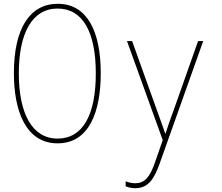

<svg xmlns="http://www.w3.org/2000/svg" viewBox="-20 -744 1167 1010"><path d="M283 10C450 10 510 -158 510 -359C510 -576 440 -724 284 -724C136 -724 53 -593 53 -359C53 -164 114 10 283 10ZM283 -15C149 -15 79 -147 79 -358C79 -568 148 -699 283 -699C415 -699 484 -576 484 -358C484 -142 417 -15 283 -15ZM691 246C756 246 789 204 820 116L1049 -528H1022L893 -163C873 -108 863 -81 851 -42H849C837 -76 829 -100 807 -160L675 -528H648L836 -7L796 108C768 191 739 220 691 220C673 220 659 216 641 210V236C659 243 674 246 691 246Z"/></svg>

Font: Noto Sans Mono SemiCondensed Thin
Style: Regular
Weight: 100
Width: 4
Designer: Monotype Design Team
Foundry: Monotype Imaging Inc.
Version: Version 2.014